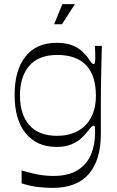

<svg xmlns="http://www.w3.org/2000/svg" viewBox="-20 -706 569 933"><path d="M236 207Q197 207 159.5 202Q122 197 85 185V122Q112 130 139 136.5Q166 143 191 146Q216 149 238 149Q312 149 357 121Q402 93 422 45.5Q442 -2 442 -62Q442 -81 441 -88Q440 -95 435 -95Q430 -95 424.5 -90Q419 -85 407 -69Q396 -54 377 -36Q358 -18 328 -5Q298 8 255 8Q159 8 105 -58Q51 -124 51 -245Q51 -365 104 -431.5Q157 -498 255 -498Q301 -498 331.5 -485.5Q362 -473 381 -455Q400 -437 410 -421Q421 -405 425.5 -400Q430 -395 435 -395Q440 -395 441.5 -402.5Q443 -410 443 -431Q443 -440 442.5 -454Q442 -468 441 -483H475Q474 -435 472.5 -381.5Q471 -328 470.5 -278Q470 -228 470 -191Q470 -163 470 -144.5Q470 -126 470 -106.5Q470 -87 470 -55Q470 72 411.5 139.5Q353 207 236 207ZM258 -46Q313 -46 355.5 -68Q398 -90 422 -134Q446 -178 446 -242Q446 -339 398.5 -389Q351 -439 258 -439Q168 -439 122.5 -386.5Q77 -334 77 -242Q77 -150 122.5 -98Q168 -46 258 -46ZM243 -588 283 -686H344L281 -588Z"/></svg>

Font: Ojuju
Style: Regular
Weight: 400
Designer: Chisaokwu Joboson, Mirko Velimirovic
Foundry: Udi Foundry
Version: Version 1.000